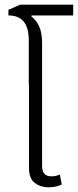

<svg xmlns="http://www.w3.org/2000/svg" viewBox="-20 -792 333 821"><path d="M103 -431H160V-606Q160 -652 147.5 -679Q135 -706 114 -722L115 -726H293V-772H66L16 -750V-726Q103 -726 103 -621ZM187 9Q220 9 244 -3L236 -46Q220 -38 199 -38Q160 -38 160 -82V-517H104V-74Q104 -28 129 -9.5Q154 9 187 9Z"/></svg>

Font: Noto Sans Thai UI SemiCondensed Light
Style: Regular
Weight: 300
Width: 4
Designer: Monotype Design Team
Foundry: Monotype Imaging Inc.
Version: Version 1.901